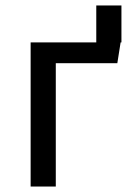

<svg xmlns="http://www.w3.org/2000/svg" viewBox="-20 -682 469 702"><path d="M92 -527V0H184V-451H409L421 -527H424V-662H332V-527Z"/></svg>

Font: FiraGO Unicode
Style: Regular
Weight: 400
Designer: bBox Type
Foundry: bBox Type GmbH
Version: Version 1.001;PS 001.001;hotconv 1.0.88;makeotf.lib2.5.64775